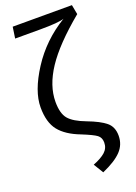

<svg xmlns="http://www.w3.org/2000/svg" viewBox="-176 -806 768 1088"><g transform="rotate(-20 208.5 -262.5)"><path d="M406 -738 417 -680Q266 -555 198.5 -453Q131 -351 131 -254Q131 -184 159 -151Q187 -118 259 -91Q333 -63 367.5 -34.5Q402 -6 402 47Q402 101 365.5 139.5Q329 178 249 213L213 154Q262 135 287 112.5Q312 90 312 56Q312 26 291.5 10.5Q271 -5 204 -32Q120 -64 80.5 -113.5Q41 -163 41 -254Q41 -351 122 -476.5Q203 -602 335 -682Q303 -670 189 -670H39L49 -738Z"/></g></svg>

Font: FiraSans
Style: Regular
Weight: 350
Designer: Carrois Corporate & Edenspiekermann AG
Foundry: Carrois Corporate GbR & Edenspiekermann AG
Version: Version 3.106;PS 003.106;hotconv 1.0.70;makeotf.lib2.5.58329